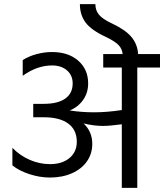

<svg xmlns="http://www.w3.org/2000/svg" viewBox="-20 -910 795 930"><path d="M40 -109V-194Q77 -156 124.5 -135.5Q172 -115 222 -115Q281 -115 316.5 -144.5Q352 -174 352 -223Q352 -281 310.5 -311.5Q269 -342 192 -342H141V-407H192Q260 -407 296 -432.5Q332 -458 332 -506Q332 -545 304.5 -569Q277 -593 232 -593Q160 -593 90 -543V-619Q120 -638 157.5 -648Q195 -658 232 -658Q311 -658 359 -616Q407 -574 407 -506Q407 -461 383 -426.5Q359 -392 318 -375Q375 -366 435 -366Q499 -366 570 -377V-583H480V-648H574Q572 -673 554.5 -691.5Q537 -710 493 -731Q422 -764 394.5 -801Q367 -838 367 -890H442Q442 -859 460 -838Q478 -817 523 -796Q587 -766 616.5 -731Q646 -696 649 -648H755V-583H645V0H570V-308Q511 -300 478 -300Q436 -300 385 -312Q427 -272 427 -213Q427 -166 401.5 -129Q376 -92 329 -71Q282 -50 222 -50Q173 -50 122.5 -66.5Q72 -83 40 -109Z"/></svg>

Font: Madhuban Light
Style: Regular
Weight: 300
Designer: jaikishan Patel
Foundry: MagicType
Version: Version 1.000